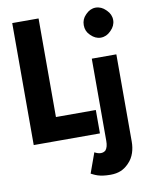

<svg xmlns="http://www.w3.org/2000/svg" viewBox="-114 -920 1016 1285"><g transform="rotate(-10 393.5 -277.5)"><path d="M60 -832 59 -831V-4L60 -3H508L509 -4V-161L508 -162H238V-831L237 -832ZM542 54C542 81 537 101 526 115L524 117C516 124 505 128 492 128C475 128 459 120 450 115L401 251L402 252C425 263 453 282 531 282C587 282 622 264 650 237L658 229C695 192 709 139 709 88V-504L708 -505H543L542 -504ZM555 -802C538 -785 528 -762 528 -735C528 -708 537 -686 554 -669L561 -662C578 -645 601 -633 626 -633C653 -633 675 -644 692 -661L699 -668C716 -685 728 -708 728 -735C728 -762 717 -784 700 -801L693 -808C676 -825 653 -837 626 -837C601 -837 579 -826 562 -809Z"/></g></svg>

Font: Hussar Woodtype
Style: SeBd
Weight: 900
Foundry: Cannot Into Space Fonts
Version: Version 1.07